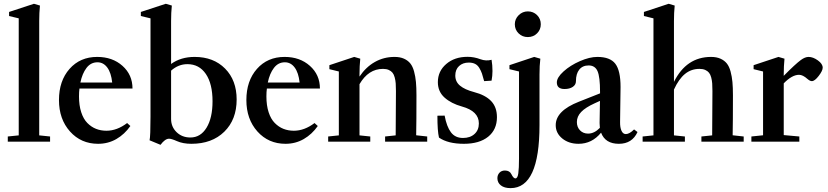

<svg xmlns="http://www.w3.org/2000/svg" viewBox="-20 -746 4358 1011"><path d="M21 0V-27.3L78.6 -33.2V-649.4L27.8 -661.6V-683.1L158.7 -726.1L190.4 -716.8Q186.5 -679.2 186.5 -635.3V-33.2L243.7 -27.3V0Z M496.6 11.2Q406.7 11.2 348.6 -53.7Q290.5 -118.7 290.5 -219.2Q290.5 -320.3 346.2 -383.3Q401.9 -446.3 491.7 -446.3Q572.3 -446.3 625 -399.2Q677.7 -352.1 677.7 -279.8H398.4Q396 -262.2 396 -238.3Q396 -190.9 407.7 -155Q419.4 -119.1 439.9 -98.4Q460.4 -77.6 485.6 -67.6Q510.7 -57.6 540.5 -57.6Q596.2 -57.6 649.4 -98.1L666.5 -82.5Q636.2 -39.1 592.8 -13.9Q549.3 11.2 496.6 11.2ZM493.2 -418Q458 -418 435.5 -388.4Q413.1 -358.9 403.3 -311.5H570.8Q565.4 -362.8 544.9 -390.4Q524.4 -418 493.2 -418Z M825.2 16.6 767.6 -7.3Q772.5 -28.3 772.5 -132.8V-649.4L721.7 -661.6V-683.1L853 -726.1L884.8 -716.8Q880.9 -679.2 880.9 -635.3V-409.2Q932.1 -446.3 1004.9 -446.3Q1104.5 -446.3 1165.3 -384.8Q1226.1 -323.2 1226.1 -222.2Q1226.1 -116.2 1161.1 -52.5Q1096.2 11.2 987.8 11.2Q943.4 11.2 911.6 -2.9Q883.3 -15.6 870.1 -15.6Q849.1 -15.6 825.2 16.6ZM880.9 -119.6Q880.9 -78.1 909.9 -50Q939 -22 982.4 -22Q1036.1 -22 1067.6 -73.5Q1099.1 -125 1099.1 -212.9Q1099.1 -304.7 1064 -356.4Q1028.8 -408.2 966.8 -408.2Q919.4 -408.2 880.9 -374Z M1483.4 11.2Q1393.6 11.2 1335.4 -53.7Q1277.3 -118.7 1277.3 -219.2Q1277.3 -320.3 1333 -383.3Q1388.7 -446.3 1478.5 -446.3Q1559.1 -446.3 1611.8 -399.2Q1664.6 -352.1 1664.6 -279.8H1385.3Q1382.8 -262.2 1382.8 -238.3Q1382.8 -190.9 1394.5 -155Q1406.2 -119.1 1426.8 -98.4Q1447.3 -77.6 1472.4 -67.6Q1497.6 -57.6 1527.3 -57.6Q1583 -57.6 1636.2 -98.1L1653.3 -82.5Q1623 -39.1 1579.6 -13.9Q1536.1 11.2 1483.4 11.2ZM1480 -418Q1444.8 -418 1422.4 -388.4Q1399.9 -358.9 1390.1 -311.5H1557.6Q1552.2 -362.8 1531.7 -390.4Q1511.2 -418 1480 -418Z M1708 0V-27.3L1764.2 -33.2V-369.6L1714.4 -381.8V-402.8L1845.2 -446.3L1877 -437Q1873 -397.9 1873 -354.5V-342.8Q1906.7 -393.1 1953.9 -419.7Q2001 -446.3 2057.6 -446.3Q2086.4 -446.3 2107.2 -437Q2127.9 -427.7 2140.6 -411.9Q2153.3 -396 2160.4 -369.6Q2167.5 -343.3 2170.2 -314.2Q2172.9 -285.2 2172.9 -244.1Q2172.9 -102.1 2171.4 -33.7L2229.5 -27.3V0H2007.8V-27.3L2063.5 -33.2Q2064.9 -260.3 2064.9 -266.6Q2064.9 -290.5 2063.7 -306.6Q2062.5 -322.8 2058.3 -338.4Q2054.2 -354 2046.9 -363Q2039.6 -372.1 2027.1 -377.7Q2014.6 -383.3 1996.6 -383.3Q1919.9 -383.3 1873 -302.7V-33.2L1929.7 -27.3V0Z M2422.4 11.2Q2338.9 11.2 2291.5 -21.5Q2283.2 -55.7 2283.2 -136.7L2321.3 -137.2Q2332 -79.1 2354.5 -49.3Q2377 -19.5 2418 -19.5Q2455.6 -19.5 2478.5 -40.3Q2501.5 -61 2501.5 -96.2Q2501.5 -160.6 2412.6 -185.1Q2356 -200.7 2320.8 -232.2Q2285.6 -263.7 2285.6 -313.5Q2285.6 -371.1 2329.6 -408.9Q2373.5 -446.8 2441.9 -446.8Q2476.1 -446.8 2509.8 -434.1Q2539.1 -423.3 2568.4 -431.2Q2573.2 -403.3 2573.2 -372.1Q2573.2 -346.7 2568.4 -321.3L2529.3 -318.8Q2522.9 -343.8 2517.8 -358.6Q2512.7 -373.5 2503.7 -388.4Q2494.6 -403.3 2481 -409.9Q2467.3 -416.5 2448.2 -416.5Q2417 -416.5 2397.2 -398.2Q2377.4 -379.9 2377.4 -348.1Q2377.4 -315.4 2402.6 -294.7Q2427.7 -273.9 2476.1 -261.2Q2536.1 -245.6 2566.4 -213.6Q2596.7 -181.6 2596.7 -128.9Q2596.7 -63.5 2550.5 -26.1Q2504.4 11.2 2422.4 11.2Z M2690.9 -618.2Q2690.9 -646 2711.2 -666Q2731.4 -686 2759.3 -686Q2788.1 -686 2807.9 -666.5Q2827.6 -647 2827.6 -618.2Q2827.6 -589.8 2807.9 -570.3Q2788.1 -550.8 2759.3 -550.8Q2730.5 -550.8 2710.7 -570.3Q2690.9 -589.8 2690.9 -618.2ZM2668.5 244.6Q2635.7 244.6 2617.4 230.2Q2599.1 215.8 2599.1 192.4Q2599.1 175.3 2609.9 163.6Q2620.6 151.9 2638.7 151.9Q2663.6 151.9 2672.9 171.4Q2683.6 193.4 2693.8 193.4Q2705.6 193.4 2709.2 166.7Q2712.9 140.1 2712.9 89.4V-369.6L2662.6 -381.8V-402.8L2793 -446.3L2825.2 -437Q2820.8 -400.4 2820.8 -353.5V-86.9Q2820.8 244.6 2668.5 244.6Z M3026.4 11.2Q2975.1 11.2 2940.7 -16.8Q2906.2 -44.9 2906.2 -86.9Q2906.2 -162.6 3028.3 -210.4L3139.6 -254.4V-262.7Q3139.6 -340.8 3126.5 -371.1Q3113.3 -401.4 3079.6 -401.4Q3047.9 -401.4 3030.3 -379.6Q3012.7 -357.9 3012.7 -318.4Q3012.7 -299.8 2996.1 -288.6Q2979.5 -277.3 2952.6 -277.3Q2912.1 -277.3 2912.1 -312Q2912.1 -337.9 2947.5 -369.9Q2982.9 -401.9 3033.7 -424.1Q3084.5 -446.3 3125.5 -446.3Q3192.4 -446.3 3220 -410.4Q3247.6 -374.5 3247.6 -287.6Q3247.6 -255.9 3245.1 -103.5Q3244.6 -75.2 3252.4 -57.6Q3260.3 -40 3275.4 -40Q3294.4 -40 3318.8 -64.5L3336.9 -50.8Q3308.6 11.2 3238.8 11.2Q3167 11.2 3145 -47.4Q3097.2 11.2 3026.4 11.2ZM3017.6 -103.5Q3017.6 -76.7 3034.2 -59.6Q3050.8 -42.5 3076.7 -42.5Q3109.4 -42.5 3138.7 -72.8Q3137.2 -85 3137.2 -98.1Q3139.2 -176.3 3139.2 -214.8L3111.3 -202.1Q3063 -180.2 3040.3 -156.5Q3017.6 -132.8 3017.6 -103.5Z M3363.8 0V-27.3L3420.9 -33.2V-649.4L3370.6 -661.6V-683.1L3501 -726.1L3532.7 -716.8Q3528.8 -679.2 3528.8 -635.3V-314.9Q3594.2 -446.3 3724.1 -446.3Q3752.9 -446.3 3773.7 -437Q3794.4 -427.7 3807.1 -411.9Q3819.8 -396 3826.9 -369.6Q3834 -343.3 3836.7 -314.2Q3839.4 -285.2 3839.4 -244.1Q3839.4 -102.1 3837.9 -33.7L3896 -27.3V0H3673.3V-27.3L3730 -33.2Q3731.4 -261.7 3731.4 -266.6Q3731.4 -290.5 3730.2 -306.6Q3729 -322.8 3724.9 -338.4Q3720.7 -354 3713.4 -363Q3706.1 -372.1 3693.6 -377.7Q3681.2 -383.3 3663.1 -383.3Q3619.6 -383.3 3586.9 -356.7Q3554.2 -330.1 3528.8 -274.4V-33.2L3586.4 -27.3V0Z M3936.5 0V-27.3L3998 -33.7V-369.6L3948.2 -381.8V-402.8L4079.1 -446.3L4110.8 -437Q4106.9 -397.9 4106.9 -354.5V-346.7Q4168.5 -409.2 4197.3 -430.2Q4219.2 -446.3 4237.8 -446.3Q4261.2 -446.3 4286.6 -428Q4312 -409.7 4312 -389.6Q4312 -373.5 4291 -346.2Q4270 -318.8 4254.9 -318.8Q4245.1 -318.8 4231.9 -330.1Q4207.5 -352.1 4187.5 -352.1Q4150.4 -352.1 4106.9 -307.1V-34.7L4189 -27.3V0Z"/></svg>

Font: Elstob SemiBold
Style: Regular
Weight: 600
Designer: Peter S. Baker
Version: Version 1.015